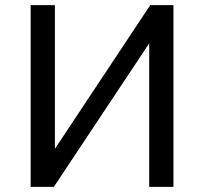

<svg xmlns="http://www.w3.org/2000/svg" viewBox="-20 -725 793 745"><path d="M99 0V-705H193V-143H190L563 -705H653V0H559V-563H563L189 0Z"/></svg>

Font: Nunito Sans 7pt SemiCondensed Medium
Style: Regular
Weight: 500
Width: 4
Designer: Vernon Adams
Foundry: Vernon Adams
Version: Version 3.101;gftools[0.9.27]